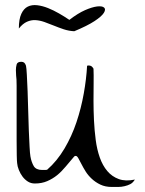

<svg xmlns="http://www.w3.org/2000/svg" viewBox="-20 -739 574 761"><path d="M280.3 -121.1Q279.3 -121.1 277.3 -120.6Q275.4 -120.1 274.4 -119.1Q256.8 -98.6 240.2 -78.6Q223.6 -58.6 206.1 -44.4Q188.5 -30.3 167 -21Q145.5 -11.7 118.2 -11.7Q102.5 -11.7 90.3 -19.5Q78.1 -27.3 69.3 -39.1Q60.5 -50.8 54.7 -65.4Q48.8 -80.1 47.9 -92.8Q46.9 -99.6 46.4 -124Q45.9 -148.4 45.9 -182.6V-333Q45.9 -370.1 45.9 -398.9Q45.9 -427.7 43.9 -439.5Q43.9 -441.4 43.5 -449.7Q43 -458 43 -460.9Q43 -472.7 45.9 -483.4Q48.8 -494.1 64.5 -494.1Q71.3 -494.1 75.7 -490.7Q80.1 -487.3 83 -478.5Q85 -469.7 86.4 -442.4Q87.9 -415 89.4 -377.9Q90.8 -340.8 91.8 -299.8Q92.8 -258.8 94.2 -222.2Q95.7 -185.5 97.2 -157.7Q98.6 -129.9 100.6 -119.1Q102.5 -107.4 106 -97.7Q109.4 -87.9 113.8 -80.6Q118.2 -73.2 126.5 -69.3Q134.8 -65.4 146.5 -65.4Q149.4 -65.4 157.2 -65.4Q165 -65.4 167 -66.4Q206.1 -100.6 235.4 -149.9Q264.6 -199.2 283.2 -254.9Q301.8 -310.5 312 -368.2Q322.3 -425.8 325.2 -478.5Q325.2 -478.5 327.6 -479Q330.1 -479.5 331.1 -479.5Q337.9 -479.5 342.3 -476.6Q346.7 -473.6 350.6 -466.8Q351.6 -443.4 351.1 -409.7Q350.6 -376 350.6 -338.9Q350.6 -301.8 352.5 -261.7Q354.5 -221.7 359.4 -184.1Q364.3 -146.5 375.5 -114.7Q386.7 -83 405.3 -61Q423.8 -39.1 450.7 -29.3Q477.5 -19.5 514.6 -27.3Q506.8 -14.6 496.6 -9.3Q486.3 -3.9 473.6 -1Q460.9 2 448.2 2H422.9Q397.5 2 377.9 -7.3Q358.4 -16.6 343.8 -30.3Q329.1 -43.9 319.3 -59.6Q309.6 -75.2 302.7 -88.9Q295.9 -102.5 290.5 -111.8Q285.2 -121.1 280.3 -121.1ZM54.7 -626Q54.7 -663.1 64.5 -684.1Q74.2 -705.1 90.3 -712.9Q106.4 -720.7 127.4 -718.3Q148.4 -715.8 170.4 -707Q192.4 -698.2 214.4 -685.5Q236.3 -672.9 254.9 -660.2Q289.1 -686.5 316.9 -698.7Q344.7 -710.9 364.7 -713.4Q384.8 -715.8 392.6 -709Q400.4 -702.1 391.6 -688Q382.8 -673.8 354.5 -655.3Q326.2 -636.7 274.4 -615.2Q252.9 -616.2 232.4 -623Q211.9 -629.9 192.9 -637.7Q173.8 -645.5 155.8 -651.9Q137.7 -658.2 120.6 -659.2Q103.5 -660.2 86.9 -652.8Q70.3 -645.5 54.7 -626Z"/></svg>

Font: The Girl Next Door
Style: Regular
Weight: 400
Designer: Kimberly Geswein
Foundry: Kimberly Geswein
Version: Version 1.002 2010